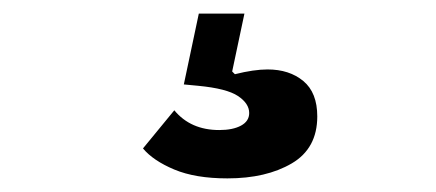

<svg xmlns="http://www.w3.org/2000/svg" viewBox="-20 -50 640 282"><path d="M190 168 236 112Q260 141 302 141Q322 141 334 134.5Q346 128 346 116Q346 102 329.5 91Q313 80 271 76L250 74L272 -30H339L321 55L325 59Q353 52 373 52Q405 52 425.5 69Q446 86 446 121Q446 168 408.5 190Q371 212 314 212Q267 212 236 199Q205 186 190 168Z"/></svg>

Font: iA Writer Duo V
Style: Regular
Weight: 400
Designer: Mike Abbink, Paul van der Laan, Pieter van Rosmalen, Oliver Reichenstein
Foundry: Information Architects Inc.
Version: Version 2.000